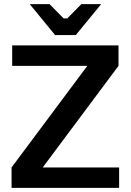

<svg xmlns="http://www.w3.org/2000/svg" viewBox="-20 -910 633 930"><path d="M36 -99 403 -591H39V-690H554V-591L187 -99H557V0H36ZM347 -740H247L124 -890H220L288 -821H306L374 -890H470Z"/></svg>

Font: Mozilla Text BETA SemiBold
Style: Regular
Weight: 600
Designer: Studio DRAMA
Foundry: Studio DRAMA
Version: Version 0.100